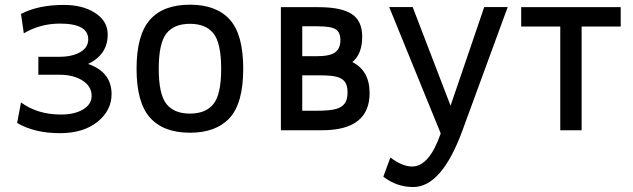

<svg xmlns="http://www.w3.org/2000/svg" viewBox="-20 -542 2636 799"><path d="M229.5 12.2Q123.5 12.2 51.3 -30.3L67.4 -115.7Q135.7 -65.4 233.9 -65.4Q290.5 -65.4 325.9 -86.7Q361.3 -107.9 361.3 -143.1Q361.3 -182.6 323.5 -206.8Q285.6 -231 227.1 -231H139.6V-305.7H227.1Q280.3 -305.7 313.7 -325Q347.2 -344.2 347.2 -378.4Q347.2 -443.8 229.5 -443.8Q147.9 -443.8 79.1 -403.3L67.4 -483.9Q138.7 -521.5 245.6 -521.5Q322.3 -521.5 372.6 -490.2Q428.2 -456.1 428.2 -398.4Q428.2 -314.9 346.7 -275.9Q444.3 -242.2 444.3 -150.4Q444.3 -82 385.5 -34.9Q326.7 12.2 229.5 12.2Z M770.5 10.3Q660.2 10.3 604.2 -52.5Q548.3 -115.2 548.3 -255.9Q548.3 -396 603.5 -459.2Q658.7 -522.5 770.5 -522.5Q880.4 -522.5 936.3 -460.4Q992.2 -398.4 992.2 -255.9Q992.2 -112.8 935.8 -51.3Q879.4 10.3 770.5 10.3ZM770.5 -69.3Q836.4 -69.3 868.4 -109.4Q900.4 -149.4 900.4 -255.9Q900.4 -361.3 868.9 -402.1Q837.4 -442.9 770.5 -442.9Q703.6 -442.9 672.1 -402.1Q640.6 -361.3 640.6 -255.9Q640.6 -149.9 672.4 -109.6Q704.1 -69.3 770.5 -69.3Z M1320.3 0H1148.9V-512.2H1305.7Q1399.4 -512.2 1443.4 -483.9Q1487.3 -455.6 1487.3 -389.6Q1487.3 -317.4 1446.3 -283.7Q1518.1 -247.6 1518.1 -154.8Q1518.1 0 1320.3 0ZM1298.3 -308.1Q1353 -308.1 1374.8 -324.2Q1396.5 -340.3 1396.5 -375Q1396.5 -407.2 1377.2 -419.9Q1357.9 -432.6 1301.8 -432.6H1237.8V-308.1ZM1293 -81.1Q1353.5 -81.1 1378.7 -88.6Q1403.8 -96.2 1415 -112.1Q1426.3 -127.9 1426.3 -157.7Q1426.3 -185.1 1416.5 -199.7Q1406.7 -214.4 1384.8 -221.4Q1362.8 -228.5 1309.6 -228.5H1237.8V-81.1Z M1699.7 236.3Q1630.9 236.3 1575.2 193.4L1604.5 113.3Q1653.8 150.9 1694.8 150.9Q1766.6 150.9 1814 13.2L1599.6 -512.7H1697.3L1855 -102.1L1995.1 -512.7H2092.8L1904.8 0Q1818.4 236.3 1699.7 236.3Z M2400.4 0H2311.5V-431.6H2148.9V-512.2H2563V-431.6H2400.4Z"/></svg>

Font: Cadman
Style: Regular
Weight: 400
Designer: Paul James MIller
Foundry: High-Logic / Made with FontCreator
Version: Version 2.114;March 28, 2021;FontCreator 13.0.0.2683 64-bit